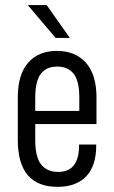

<svg xmlns="http://www.w3.org/2000/svg" viewBox="-20 -725 447 753"><path d="M118.2 -238.3V-176.8Q118.2 -108.4 141.6 -79.6Q165 -50.8 208 -50.8Q290 -50.8 290 -154.3V-158.2H357.4V-155.3Q357.4 -74.2 317.9 -33.2Q278.3 7.8 206.1 7.8Q49.8 7.8 49.8 -175.8V-342.8Q49.8 -432.6 90.3 -479Q130.9 -525.4 203.1 -525.4Q275.4 -525.4 316.9 -479Q358.4 -432.6 358.4 -342.8V-238.3ZM118.2 -340.8V-290H291V-342.8Q291 -408.2 268.6 -436Q246.1 -463.9 204.1 -463.9Q162.1 -463.9 140.1 -435.5Q118.2 -407.2 118.2 -340.8ZM198.2 -576.2 88.9 -705.1H163.1L253.9 -576.2Z"/></svg>

Font: Altinn-DIN Condensed
Style: Regular
Weight: 400
Width: 3
Designer: Charles Nix
Foundry: Altinn
Version: Version 2.00